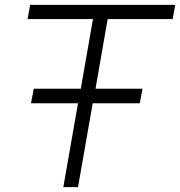

<svg xmlns="http://www.w3.org/2000/svg" viewBox="-20 -770 741 790"><path d="M423 -691.5 373 -405H566.5L555 -345H361.5L301 0H240.5L301 -345H107.5L119 -405H312.5L362.5 -691.5H93.5L104 -750H701L690.5 -691.5Z"/></svg>

Font: Russisch Sans Light
Style: Italic
Weight: 300
Italic angle: -10°
Designer: Michael Sharanda (font) & Cristiano Sobral (main changes)
Foundry: Michael Sharanda
Version: Version 2.00;September 8, 2020;FontCreator 13.0.0.2681 64-bi